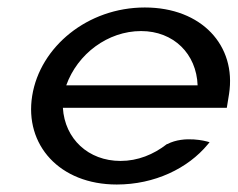

<svg xmlns="http://www.w3.org/2000/svg" viewBox="-20 -482 635 513"><path d="M66 -226C45 -95 139 11 292 11C393 11 482 -32 535 -96L540 -102L533 -104C533 -104 473 -121 427 -97H426C390 -69 348 -52 302 -52C216 -52 153 -111 148 -194H586L592 -231C612 -360 519 -462 367 -462C214 -462 87 -357 66 -226ZM157 -254C187 -338 268 -399 357 -399C444 -399 505 -338 508 -254Z"/></svg>

Font: Charger Sport
Style: DfBdExtObl
Weight: 400
Designer: Jasper
Foundry: Cannot Into Space Fonts
Version: Version 1.1